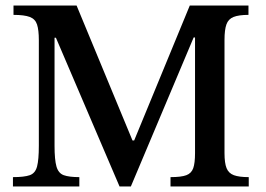

<svg xmlns="http://www.w3.org/2000/svg" viewBox="-20 -677 967 697"><path d="M268 0H27V-34Q68 -34 88 -41Q108 -48 114.5 -72.5Q121 -97 121 -148V-531Q121 -568 114.5 -588Q108 -608 88 -615.5Q68 -623 29 -623V-657H258L461 -167H467L669 -657H882V-623Q847 -623 828 -615.5Q809 -608 802 -588.5Q795 -569 795 -532V-121Q795 -85 802.5 -66.5Q810 -48 829 -41Q848 -34 883 -34V0H599V-34Q638 -34 656.5 -41Q675 -48 681.5 -66.5Q688 -85 688 -121V-541H683L455 0H414L183 -540H178V-148Q178 -97 185 -72.5Q192 -48 211.5 -41Q231 -34 268 -34Z"/></svg>

Font: STIX Two Text Medium
Style: Regular
Weight: 500
Designer: Ross Mills, John Hudson & Paul Hanslow, Tiro Typeworks Ltd; with prior portions MicroPress Inc., and Coen Hoffman.
Foundry: Tiro Typeworks Ltd
Version: Version 2.13 b171